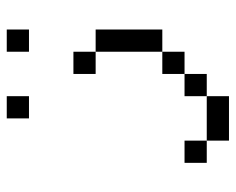

<svg xmlns="http://www.w3.org/2000/svg" viewBox="-82 -520 665 540"><g transform="rotate(-90 250.0 -249.5)"><path d="M250 -500V-562.5H187.5V-500ZM437.5 -500V-562.5H375V-500ZM125 0V62.5H250V0ZM125 0V-62.5H62.5V0ZM250 0H312.5V-62.5H250ZM312.5 -62.5H375V-125H312.5ZM375 -125H437.5V-312.5H375ZM375 -312.5V-375H312.5V-312.5Z"/></g></svg>

Font: CalcUnifontExMono
Style: Regular
Weight: 500
Version: Version 15.0.06